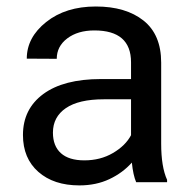

<svg xmlns="http://www.w3.org/2000/svg" viewBox="-20 -558 588 588"><path d="M223.1 9.8Q144.5 9.8 97.4 -31.7Q50.3 -73.2 50.3 -144.5Q50.3 -224.1 112.5 -270Q174.8 -315.9 289.1 -315.9H381.3V-367.2Q381.3 -464.8 269 -464.8Q218.3 -464.8 186 -440.4Q153.8 -416 153.8 -377.9L62 -378.4Q62 -443.4 121.6 -490.7Q181.2 -538.1 273.4 -538.1Q365.2 -538.1 419.4 -495.1Q473.6 -452.1 473.6 -366.2V-118.2Q473.6 -46.9 491.7 -7.3V0H397Q387.7 -21.5 383.8 -60.1Q356 -28.8 315.2 -9.5Q274.4 9.8 223.1 9.8ZM142.1 -151.9Q142.1 -110.8 166.5 -88.9Q190.9 -66.9 238.3 -66.9Q287.6 -66.9 325.9 -89.4Q364.3 -111.8 381.3 -144V-253.9H297.9Q221.2 -253.9 181.6 -226.8Q142.1 -199.7 142.1 -151.9Z"/></svg>

Font: Bert Sans Medium
Style: Regular
Weight: 500
Designer: Christian Robertson, Adam Twardoch, & Cristiano Sobral
Foundry: Google
Version: Version 12.135;January 10, 2020;FontCreator 12.0.0.2547 64-b